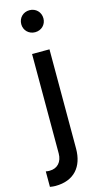

<svg xmlns="http://www.w3.org/2000/svg" viewBox="-153 -758 556 1054"><g transform="rotate(-15 124.5 -231.5)"><path d="M134 -591C170 -591 197 -618 197 -653C197 -689 170 -716 134 -716C98 -716 71 -689 71 -653C71 -618 98 -591 134 -591ZM23 253C130 253 185 186 185 84V-480H86V85C86 133 58 164 14 164C7 164 1 164 -8 162V250C4 252 14 253 23 253Z"/></g></svg>

Font: UULA Sans Medium
Style: Regular
Weight: 500
Designer: Mohamed Gaber, Laura Garcia Mut
Foundry: Kief Type Foundry
Version: Version 3.006;hotconv 1.0.109;makeotfexe 2.5.65596